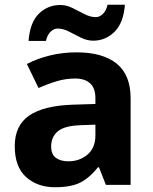

<svg xmlns="http://www.w3.org/2000/svg" viewBox="-20 -777 644 807"><path d="M302 -557Q412 -557 470.5 -509.5Q529 -462 529 -364V0H425L396 -74H392Q357 -30 318 -10Q279 10 211 10Q138 10 90 -32.5Q42 -75 42 -163Q42 -250 103 -291.5Q164 -333 286 -337L381 -340V-364Q381 -407 358.5 -427Q336 -447 296 -447Q256 -447 218 -435.5Q180 -424 142 -407L93 -508Q137 -531 190.5 -544Q244 -557 302 -557ZM323 -251Q251 -249 223 -225Q195 -201 195 -162Q195 -128 215 -113.5Q235 -99 267 -99Q315 -99 348 -127.5Q381 -156 381 -208V-253ZM100 -605Q106 -683 143.5 -719.5Q181 -756 233 -756Q260 -756 285.5 -743Q311 -730 335.5 -717.5Q360 -705 383 -705Q398 -705 412 -718Q426 -731 432 -757H505Q499 -680 461 -643Q423 -606 372 -606Q346 -606 320.5 -618.5Q295 -631 270.5 -644Q246 -657 222 -657Q207 -657 193 -644Q179 -631 173 -605Z"/></svg>

Font: Noto Sans Balinese
Style: Bold
Weight: 700
Designer: Aditya Bayu, David Williams
Foundry: David Williams
Version: Version 2.005; ttfautohint (v1.8.4.7-5d5b)